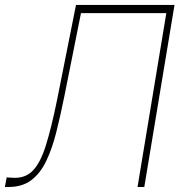

<svg xmlns="http://www.w3.org/2000/svg" viewBox="-38 -747 754 767"><path d="M-18.5 0 -11.4 -38.4 11.4 -36.9Q61.4 -33.4 92.3 -64.6Q123.2 -95.9 145.2 -166Q167.3 -236.2 190.3 -349.4L265.6 -727.3H659.1L538.4 0H511.4L626.4 -694.6H285.5L220.2 -367.9Q204.2 -288 187.3 -220.7Q170.5 -153.4 146.7 -103.9Q122.9 -54.3 86.8 -27.2Q50.8 0 -4.3 0Z"/></svg>

Font: Inter Thin  BETA
Style: Italic
Weight: 100
Italic angle: -9.39999°
Designer: Rasmus Andersson
Foundry: rsms
Version: Version 3.011;git-f93a4a705